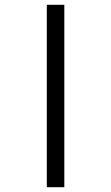

<svg xmlns="http://www.w3.org/2000/svg" viewBox="-20 -780 463 800"><path d="M175 0V-760H248V0Z"/></svg>

Font: NotoSerif-Regular
Style: Regular
Weight: 400
Designer: Monotype Design Team
Foundry: Monotype Imaging Inc.
Version: Version 2.007; ttfautohint (v1.8) -l 8 -r 50 -G 200 -x 14 -D